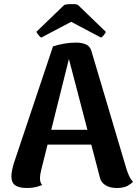

<svg xmlns="http://www.w3.org/2000/svg" viewBox="-20 -926 685 960"><path d="M363 -713Q388 -713 409.5 -704Q431 -695 438 -668L612 -82Q616 -69 624 -50Q632 -31 645 -17Q636 -7 617 3.5Q598 14 563 14Q531 14 508 0.5Q485 -13 479 -40L317 -660L331 -657L187 -80Q184 -68 182 -56.5Q180 -45 180 -34Q180 -22 183 -14Q186 -6 191 -1Q176 5 158.5 9.5Q141 14 115 14Q75 14 56 0.5Q37 -13 37 -44Q37 -57 40.5 -75.5Q44 -94 51 -115L245 -694Q303 -713 363 -713ZM181 -277H513V-203H181ZM370 -901 509 -767Q509 -763 500.5 -752Q492 -741 485 -738L336 -817L186 -738Q180 -741 171.5 -752Q163 -763 162 -767L301 -901Q307 -904 321.5 -905Q336 -906 350 -905.5Q364 -905 370 -901Z"/></svg>

Font: Arima Thin
Style: Bold
Weight: 700
Version: Version 1.100